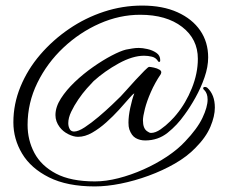

<svg xmlns="http://www.w3.org/2000/svg" viewBox="-20 -511 807 689"><path d="M320 158Q221 158 156 125.5Q91 93 59.5 40.5Q28 -12 28 -72Q28 -138 53.5 -200Q79 -262 124 -314.5Q169 -367 227.5 -407Q286 -447 353 -469Q420 -491 490 -491Q564 -491 617 -467Q670 -443 698.5 -401.5Q727 -360 727 -305Q727 -271 714 -233.5Q701 -196 681.5 -161Q662 -126 642 -99Q616 -62 581.5 -34.5Q547 -7 501 -7Q482 -7 467 -15.5Q452 -24 444 -47Q441 -56 441 -71Q441 -94 447.5 -124.5Q454 -155 462 -176Q456 -173 442 -156.5Q428 -140 407 -117Q386 -94 361.5 -72Q337 -50 311 -35Q285 -20 260 -20Q244 -20 225 -29.5Q206 -39 194 -55Q179 -75 179 -98Q179 -127 198.5 -157.5Q218 -188 248.5 -217Q279 -246 314 -270.5Q349 -295 380.5 -311.5Q412 -328 432 -333Q443 -335 454.5 -337Q466 -339 478 -339Q491 -339 509 -335Q527 -331 541 -321.5Q555 -312 555 -295Q555 -286 548 -290Q540 -304 525.5 -307.5Q511 -311 497 -311Q456 -311 406 -283.5Q356 -256 316 -220Q307 -211 291.5 -193.5Q276 -176 261 -154Q246 -132 235.5 -110Q225 -88 225 -69Q225 -55 232 -45Q237 -39 246 -39Q261 -39 284.5 -54.5Q308 -70 334 -92Q360 -114 381.5 -134.5Q403 -155 413 -165Q419 -171 434 -188Q449 -205 466.5 -224Q484 -243 498 -257Q512 -271 515 -271Q520 -271 532 -268.5Q544 -266 553 -260.5Q562 -255 557 -245Q536 -214 521.5 -181Q507 -148 500 -120.5Q493 -93 493 -79Q493 -50 508 -40Q516 -34 522 -34Q538 -34 556.5 -47Q575 -60 591 -76Q607 -92 613 -100Q647 -141 668.5 -194.5Q690 -248 690 -300Q690 -371 633.5 -414.5Q577 -458 483 -458Q409 -458 337.5 -426.5Q266 -395 207.5 -340Q149 -285 114 -213.5Q79 -142 79 -63Q79 -8 103.5 38Q128 84 181 112Q234 140 321 140Q360 140 405 128.5Q450 117 495 97Q540 77 579 51Q618 25 644 -3Q688 -49 706.5 -88Q725 -127 725 -154Q725 -176 713 -188Q709 -191 709 -194Q709 -199 716 -199Q720 -199 724 -196Q751 -171 751 -125Q751 -94 735 -56Q719 -18 681 20Q651 51 607.5 76Q564 101 513.5 119.5Q463 138 413 148Q363 158 320 158Z"/></svg>

Font: Allura
Style: Regular
Weight: 400
Designer: Robert E. Leuschke
Foundry: Robert E. Leuschke
Version: Version 1.110